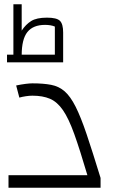

<svg xmlns="http://www.w3.org/2000/svg" viewBox="-20 -883 543 903"><path d="M20 0V-59H391Q356 -178 329.5 -252Q303 -326 276 -365Q249 -404 215 -418.5Q181 -433 132 -433Q119 -433 102 -430.5Q85 -428 71 -424L56 -481Q80 -486 100 -488.5Q120 -491 132 -491Q184 -491 220.5 -484Q257 -477 284 -453.5Q311 -430 335.5 -381.5Q360 -333 387.5 -251.5Q415 -170 453 -46V0ZM43 -623V-863H82V-739Q101 -768 126.5 -784Q152 -800 201 -800Q247 -800 262 -785Q277 -770 277 -730V-623H238V-758Q229 -762 217 -764Q205 -766 192 -766Q136 -766 109 -732.5Q82 -699 82 -623ZM13 -590V-626H277V-590Z"/></svg>

Font: Changa ExtraLight ExtraLight
Style: Regular
Weight: 250
Version: Version 3.002; ttfautohint (v1.8.2)